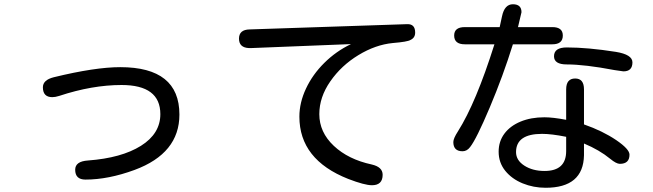

<svg xmlns="http://www.w3.org/2000/svg" viewBox="-20 -802 3040 894"><path d="M815.4 -268.6Q815.4 -87.9 606.4 -10.7Q484.4 34.2 377.9 34.2Q330.1 34.2 330.1 -11.7Q330.1 -50.8 389.6 -54.7Q545.9 -66.4 636.2 -123Q726.6 -179.7 726.6 -270.5Q726.6 -406.2 545.9 -406.2Q409.2 -406.2 255.9 -355.5Q237.3 -349.6 223.6 -349.6Q179.7 -349.6 179.7 -395.5Q179.7 -429.7 230.5 -442.4Q422.9 -489.3 540 -489.3Q815.4 -489.3 815.4 -268.6Z M1139.6 -578.1Q1092.8 -580.1 1092.8 -622.1Q1092.8 -664.1 1142.6 -665L1875 -689.5Q1913.1 -691.4 1913.1 -650.4Q1913.1 -626 1891.6 -616.2Q1878.9 -607.4 1808.6 -601.6Q1728.5 -593.8 1648.9 -545.4Q1569.3 -497.1 1518.1 -423.3Q1466.8 -349.6 1466.8 -270.5Q1466.8 -186.5 1534.2 -123Q1601.6 -59.6 1710.9 -36.1Q1761.7 -24.4 1761.7 11.7Q1761.7 60.5 1711.9 60.5Q1677.7 60.5 1601.6 31.2Q1374 -58.6 1374 -258.8Q1374 -324.2 1404.8 -389.6Q1435.5 -455.1 1490.2 -509.3Q1544.9 -563.5 1614.3 -596.7L1148.4 -578.1Z M2168.9 -117.2Q2154.3 -97.7 2133.8 -97.7Q2090.8 -97.7 2090.8 -140.6Q2090.8 -157.2 2112.3 -190.4Q2196.3 -323.2 2282.2 -595.7H2144.5Q2094.7 -595.7 2094.7 -636.7Q2094.7 -675.8 2144.5 -675.8H2306.6L2317.4 -725.6Q2329.1 -782.2 2368.2 -782.2Q2408.2 -782.2 2408.2 -745.1L2392.6 -678.7L2391.6 -675.8H2551.8Q2600.6 -675.8 2600.6 -636.7Q2600.6 -595.7 2551.8 -595.7H2368.2Q2322.3 -448.2 2260.3 -301.3Q2198.2 -154.3 2168.9 -117.2ZM2847.7 -560.5Q2924.8 -547.9 2924.8 -511.7Q2924.8 -469.7 2882.8 -469.7L2841.8 -475.6Q2703.1 -502 2619.1 -502Q2559.6 -502 2559.6 -540Q2559.6 -581.1 2619.1 -581.1Q2716.8 -581.1 2847.7 -560.5ZM2849.6 -149.4Q2911.1 -107.4 2911.1 -82Q2911.1 -39.1 2866.2 -39.1Q2849.6 -39.1 2821.3 -62.5Q2771.5 -103.5 2699.2 -133.8V-79.1Q2696.3 72.3 2520.5 72.3Q2463.9 72.3 2413.6 51.8Q2363.3 31.2 2332.5 -6.8Q2301.8 -44.9 2301.8 -95.7Q2301.8 -143.6 2328.6 -179.7Q2355.5 -215.8 2403.8 -235.8Q2452.1 -255.9 2514.6 -255.9Q2554.7 -255.9 2616.2 -244.1V-385.7Q2616.2 -436.5 2658.2 -436.5Q2699.2 -436.5 2699.2 -385.7V-222.7Q2786.1 -192.4 2849.6 -149.4ZM2503.9 -178.7Q2382.8 -178.7 2382.8 -93.8Q2382.8 -55.7 2421.4 -30.8Q2460 -5.9 2515.6 -5.9Q2616.2 -5.9 2616.2 -98.6V-165Q2547.9 -178.7 2503.9 -178.7Z"/></svg>

Font: FakePearl
Style: Regular
Weight: 400
Version: Version 1.2